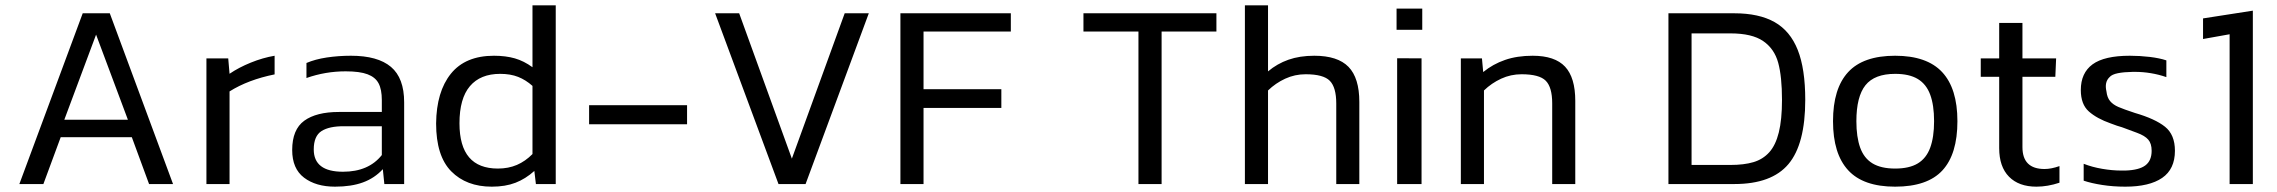

<svg xmlns="http://www.w3.org/2000/svg" viewBox="-20 -694 8587 724"><path d="M143.6 0 208.9 -176.6H477.1L542.1 0H632.5L394 -643.9H291.9L53 0ZM342.3 -563.4 462.3 -242.5H222.5Z M845.6 0V-349.3Q915.3 -393.2 1015.5 -413.5V-483.8Q971.1 -476.3 925.7 -457.9Q880.3 -439.5 845.6 -415.8L840.6 -473.9H758.4V0Z M1423.6 -56.1 1429.3 0H1504V-308.2Q1504 -399.8 1454.2 -441.8Q1404.4 -483.8 1303.3 -483.8Q1255.8 -483.8 1212.1 -477.2Q1168.4 -470.6 1135.6 -456.5V-399.8Q1206.9 -425 1283.5 -425Q1336.7 -425 1366 -413.9Q1395.3 -402.9 1407.5 -379.9Q1419.8 -356.9 1419.8 -316.4V-271.8H1258.1Q1173 -271.8 1127.4 -238.8Q1081.8 -205.7 1081.8 -128.3Q1081.8 -58 1126.5 -24.1Q1171.2 9.9 1243.2 9.9Q1304.9 9.9 1348.7 -6.2Q1392.5 -22.2 1423.6 -56.1ZM1163.1 -130.5Q1163.1 -180.9 1192.3 -199.7Q1221.6 -218.4 1277.1 -217.9H1419.8V-109.3Q1369.9 -46.4 1273.3 -46.4Q1163.1 -46.4 1163.1 -130.5Z M1994.9 -49.4 2000.8 0H2075.6V-674H1987.9V-440.5Q1955.8 -464 1921.4 -473.9Q1887.1 -483.8 1842.7 -483.8Q1734.8 -483.8 1680.2 -416Q1625.7 -348.3 1624.5 -228.4Q1624.5 -105.8 1681.5 -48Q1738.6 9.9 1834.4 9.9Q1885.6 9.9 1923.7 -4.8Q1961.8 -19.5 1994.9 -49.4ZM1712.6 -229Q1712.6 -322.7 1752 -369.1Q1791.4 -415.5 1866.1 -415.5Q1904.8 -415.5 1933.7 -404.1Q1962.6 -392.7 1987.9 -370.1V-113.1Q1961.1 -85.9 1929.1 -72.1Q1897 -58.4 1857.5 -58.4Q1785.2 -58.4 1749 -100.6Q1712.7 -142.9 1712.6 -229Z M2570.8 -225.3V-297.3H2201.4V-225.3Z M3017.7 0 3256.1 -643.9H3165.2L2966 -95.8L2767.3 -643.9H2676.6L2915.6 0Z M3462.5 0V-286.9H3755.9V-357.7H3462.5V-575.2H3791.7V-643.9H3375.3V0Z M4360.2 0V-575.2H4566.9V-643.9H4065.5V-575.2H4272.9V0Z M4761.5 0V-352.9Q4790.1 -380.6 4826.3 -397.3Q4862.5 -414 4903.2 -414Q4970.3 -414 4994.5 -389.3Q5018.8 -364.5 5018.8 -303.7V0H5105.8V-309.7Q5105.8 -399.9 5065 -441.9Q5024.2 -483.8 4936 -483.8Q4881 -483.8 4838.5 -468.8Q4795.9 -453.8 4761.5 -424.8V-674H4674.3V0Z M5343.1 -581.6V-661.5H5246.2V-581.6ZM5340.4 0V-473.9L5248.4 -474.4V0Z M5575.8 0V-352.9Q5604.4 -380.6 5640.6 -397.3Q5676.8 -414 5717.5 -414Q5784.6 -414 5808.8 -389.5Q5833.1 -364.9 5833.1 -304.3V0H5920.1V-313.5Q5920.1 -401.5 5881.6 -442.6Q5843.1 -483.8 5759.5 -483.8Q5700.7 -483.8 5655.2 -468Q5609.6 -452.3 5572.9 -422.3L5568.2 -473.9H5488.6V0Z M6519.7 0Q6660.7 0 6724 -75.3Q6787.3 -150.6 6787.3 -317.4Q6787.3 -434.2 6759 -505.7Q6730.6 -577.3 6671.8 -610.6Q6612.9 -643.9 6519.7 -643.9H6271.4V0ZM6358.6 -568.1H6505Q6586.7 -568.1 6628.8 -539Q6670.9 -510 6685.3 -457.4Q6699.6 -404.9 6699.6 -317.4Q6699.6 -242.9 6687.6 -194.7Q6675.6 -146.4 6651.6 -119.8Q6627.6 -93.2 6592 -82.6Q6556.5 -72 6505 -72H6358.6Z M7361.1 -237Q7361.1 -360.2 7303.6 -422Q7246 -483.8 7126.2 -483.8Q7005.9 -483.8 6949 -422Q6892 -360.2 6892 -237Q6892 -114.2 6949 -52.2Q7005.9 9.9 7126.2 9.9Q7248.1 9.9 7304.6 -51.5Q7361.1 -112.9 7361.1 -237ZM6980.1 -237Q6980.1 -329.6 7014.3 -372.6Q7048.6 -415.5 7126.2 -415.5Q7179.6 -415.5 7211.7 -396.1Q7243.8 -376.7 7258.4 -337.2Q7273.1 -297.7 7273.1 -237Q7273.1 -176.7 7258.4 -136.9Q7243.8 -97.2 7211.7 -77.8Q7179.6 -58.4 7126.2 -58.4Q7073.4 -58.4 7041.1 -77.8Q7008.9 -97.2 6994.5 -137.1Q6980.1 -177.1 6980.1 -237Z M7745.9 -5V-67.7Q7714.9 -56.7 7689.7 -56.7Q7606.3 -56.7 7606.3 -139.3V-404.3H7730.3L7733.3 -473.9H7606.3V-607.5H7518.6V-473.9H7449.1V-404.3H7518.6V-135.4Q7518.6 -65.3 7555.6 -27.7Q7592.6 9.9 7659.1 9.9Q7700.9 9.9 7745.9 -5Z M8181.3 -125.4Q8181.3 -186.2 8143.9 -216.1Q8106.4 -246.1 8030.3 -268.1Q7987.9 -282.1 7968 -290.7Q7948.1 -299.3 7936.9 -312.7Q7925.6 -326.2 7923.1 -349.2Q7914.8 -384.3 7934.8 -403.2Q7943.5 -413.4 7966.4 -418Q7989.2 -422.5 8022.5 -423Q8027 -423 8031 -423Q8060.6 -423 8090.7 -418Q8120.8 -413 8149 -403.2V-466.3Q8123.5 -474.9 8086.1 -479.4Q8048.8 -483.8 8011.2 -483.8Q7915.1 -483.8 7870.7 -451.4Q7826.4 -418.9 7826.4 -354.5Q7826.4 -300.7 7856.6 -273.8Q7886.9 -246.9 7939 -228.6Q7953.4 -223.7 7962.9 -219.9Q7969.9 -217.6 7981.6 -214.2Q8018.2 -201.2 8038 -193.3Q8067.6 -182.5 8080.5 -167.7Q8093.5 -152.9 8093.5 -125.4Q8093.5 -88.3 8070 -70.5Q8046.6 -52.7 7994.9 -50.9Q7986.3 -50.9 7978.4 -50.9Q7944.7 -50.9 7906.8 -57.4Q7869 -63.9 7837.2 -76.4V-12.7Q7866.3 -2.9 7907.4 3.5Q7948.5 9.9 7994.1 9.9Q8085 9.9 8133.2 -23.2Q8181.3 -56.3 8181.3 -125.4Z M8475.1 0V-653.8L8287.3 -624.6V-546.9L8387.5 -564.8V0Z"/></svg>

Font: Arad-VF Thin Dots1
Style: Regular
Weight: 100
Designer: Mohammad Darvishi
Version: Version 1.000;August 30, 2024;FontCreator 15.0.0.2992 64-bit